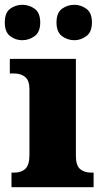

<svg xmlns="http://www.w3.org/2000/svg" viewBox="-36 -782 432 802"><path d="M12 0V-61H24Q53 -61 70 -77Q87 -93 87 -135V-409Q87 -446 69 -460.5Q51 -475 24 -475H5V-536H281V-131Q281 -91 298.5 -76Q316 -61 344 -61H355V0ZM275 -614Q246 -614 223 -631Q200 -648 200 -688Q200 -729 223 -745.5Q246 -762 275 -762Q301 -762 324.5 -745.5Q348 -729 348 -688Q348 -648 324.5 -631Q301 -614 275 -614ZM57 -614Q29 -614 6.5 -631Q-16 -648 -16 -688Q-16 -729 6.5 -745.5Q29 -762 57 -762Q85 -762 108.5 -745.5Q132 -729 132 -688Q132 -648 108.5 -631Q85 -614 57 -614Z"/></svg>

Font: Noto Serif Myanmar Black
Style: Regular
Weight: 900
Designer: Ben Mitchell and the Monotype Design Team
Foundry: Monotype Imaging Inc.
Version: Version 2.106; ttfautohint (v1.8.4.7-5d5b)